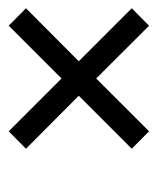

<svg xmlns="http://www.w3.org/2000/svg" viewBox="20 -434 370 451"><g transform="rotate(-90 205.5 -209.0)"><path d="M411.1 -333.5 286.6 -209.5 411.1 -85 370.1 -44.4 246.1 -168.5 122.1 -44.4 81.1 -85 205.6 -209.5 81.1 -333.5 122.1 -374 246.1 -250 370.1 -374Z"/></g></svg>

Font: Meera
Style: Regular
Weight: 400
Designer: Hussain KH and Suresh P for Swathanthra Malayalam Computing (SMC)
Version: Version 7.0.0+20221109